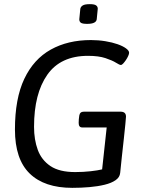

<svg xmlns="http://www.w3.org/2000/svg" viewBox="-20 -899 712 925"><path d="M418 -706Q454 -706 487.5 -700.5Q521 -695 546.5 -686Q572 -677 587 -666Q602 -655 602 -645Q602 -639 597.5 -629Q593 -619 586.5 -609.5Q580 -600 573.5 -593Q567 -586 562 -586Q556 -586 538.5 -597Q521 -608 488 -619Q455 -630 404 -630Q272 -630 208 -539Q144 -448 144 -288Q144 -226 162 -177Q180 -128 223 -99Q266 -70 342 -70Q381 -70 416.5 -74Q452 -78 472 -83L494 -285H376Q359 -285 359 -307Q359 -324 362 -342.5Q365 -361 384 -361H560Q574 -361 580.5 -355Q587 -349 587 -337Q587 -331 584 -301.5Q581 -272 576.5 -229.5Q572 -187 567 -143.5Q562 -100 559 -66Q557 -45 537 -31Q517 -17 484 -9Q451 -1 411 2.5Q371 6 328 6Q194 6 123 -63Q52 -132 52 -275Q52 -424 97 -519Q142 -614 224.5 -660Q307 -706 418 -706ZM413 -879Q435 -879 443 -873Q451 -867 451 -857L446 -806Q443 -784 400 -784Q377 -784 369.5 -789.5Q362 -795 362 -806L367 -857Q369 -867 379 -873Q389 -879 413 -879Z"/></svg>

Font: Asap VF Beta
Style: Italic
Weight: 400
Italic angle: -6°
Designer: Pablo Cosgaya
Foundry: Pablo Cosgaya
Version: Version 1.007